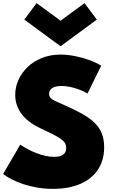

<svg xmlns="http://www.w3.org/2000/svg" viewBox="-20 -1188 720 1224"><path d="M318.5 16Q265.5 16 217 7.8Q168.5 -0.5 127.2 -14.5Q86 -28.5 53.5 -45.2Q21 -62 0 -79L109 -266Q131 -251 157.2 -237Q183.5 -223 212 -212Q240.5 -201 269.2 -194.5Q298 -188 325 -188Q350 -188 367 -194Q384 -200 393 -212.8Q402 -225.5 402 -244.5Q402 -263.5 392.8 -277.8Q383.5 -292 363.5 -305.5Q343.5 -319 311 -335Q278.5 -351 232 -373Q196.5 -390 167.8 -411.8Q139 -433.5 118.8 -460Q98.5 -486.5 87.8 -517.5Q77 -548.5 77 -583.5Q77 -632.5 97.5 -678.2Q118 -724 156 -760.5Q194 -797 247.2 -818.5Q300.5 -840 366 -840Q408 -840 455.2 -831Q502.5 -822 547 -806Q591.5 -790 625 -769L538 -592Q512 -607 483 -617.8Q454 -628.5 425.5 -634.2Q397 -640 371.5 -640Q347 -640 329.5 -634.2Q312 -628.5 302.5 -617.2Q293 -606 293 -589Q293 -578 297.8 -569.8Q302.5 -561.5 313.2 -554.5Q324 -547.5 342 -539.5Q360 -531.5 386 -520Q450.5 -491.5 499 -465Q547.5 -438.5 579.8 -408.2Q612 -378 628 -339.5Q644 -301 644 -249Q644 -166 604.2 -106.5Q564.5 -47 491.5 -15.5Q418.5 16 318.5 16ZM366 -893 135 -1063 213 -1168 366 -1056 519 -1168 597 -1063Z"/></svg>

Font: Spartan Thin Black
Style: Regular
Weight: 900
Version: Version 1.004